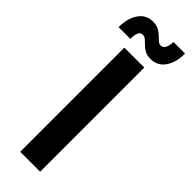

<svg xmlns="http://www.w3.org/2000/svg" viewBox="-300 -923 938 938"><g transform="rotate(45 168.5 -454.5)"><path d="M100.1 0V-719.7H237.8V0ZM9.3 -770.5Q9.3 -830.6 35.4 -869.6Q61.5 -908.7 108.9 -908.7Q133.3 -908.7 149.4 -900.1Q165.5 -891.6 176.5 -880.6Q187.5 -869.6 197 -861.1Q206.5 -852.5 218.3 -852.5Q234.4 -852.5 242.2 -868.9Q250 -885.3 250 -908.7H330.1Q331.1 -850.1 304.7 -810.3Q278.3 -770.5 229 -770.5Q205.6 -770.5 189.9 -779.1Q174.3 -787.6 163.1 -799.1Q151.9 -810.5 141.6 -819.3Q131.3 -828.1 119.1 -828.1Q104 -828.1 97.2 -813Q90.3 -797.9 90.3 -770.5Z"/></g></svg>

Font: Reddit Sans Condensed
Style: Bold
Weight: 700
Designer: Stephen Hutchings
Foundry: Reddit
Version: Version 1.014